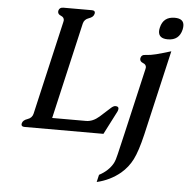

<svg xmlns="http://www.w3.org/2000/svg" viewBox="-63 -757 1084 1108"><g transform="rotate(5 479.0 -202.5)"><path d="M787.6 -5.9Q764.6 91.3 740.2 139.6Q715.8 188 674.3 223.1Q615.2 272 538.1 290L547.9 247.6Q602.5 218.8 627.9 172.4Q637.7 153.3 645.5 117.7Q653.8 82 673.8 -2.9L761.7 -383.8Q762.7 -388.7 763.2 -393.1Q763.2 -410.2 745.1 -417Q726.6 -424.3 726.6 -439Q726.6 -441.9 727.1 -444.8Q731.4 -464.8 753.9 -464.8Q784.7 -466.3 816.4 -474.6Q848.6 -482.9 901.4 -499ZM904.3 -693.4Q958 -693.4 958 -650.9Q958 -641.6 955.6 -629.9Q940.9 -565.9 875 -565.9Q821.3 -565.9 820.8 -608.4Q820.8 -618.2 823.7 -629.9Q838.4 -693.4 904.3 -693.4ZM250 -55.7H446.3Q485.4 -55.7 522.5 -88.4Q559.1 -121.1 580.1 -140.6Q596.2 -155.8 607.9 -155.8Q626.5 -155.8 626.5 -142.1Q626.5 -139.2 625.5 -135.7Q624 -128.4 621.1 -123.5L552.7 9.8H95.7Q77.1 9.8 77.1 -3.9Q77.1 -6.8 78.1 -10.3Q82.5 -28.3 108.9 -37.1Q135.3 -45.9 141.1 -71.3L266.1 -613.8Q267.1 -618.7 267.6 -623Q267.6 -640.1 249.5 -647.5Q231 -654.8 231 -669.4Q231 -672.4 231.4 -675.3Q235.8 -695.3 258.8 -695.3H424.3Q442.4 -695.3 442.4 -681.6Q442.4 -678.7 441.4 -675.3Q437 -656.2 410.6 -647.5Q384.3 -638.7 378.4 -613.8Z"/></g></svg>

Font: Caudex
Style: Bold
Weight: 700
Italic angle: -13°
Version: Version 1.04